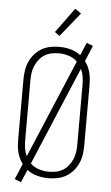

<svg xmlns="http://www.w3.org/2000/svg" viewBox="-65 -1009 630 1094"><g transform="rotate(5 250.0 -461.5)"><path d="M98 44 61 30 99 -60Q88 -74 80.5 -90.5Q73 -107 68.5 -124Q64 -141 62.5 -159Q61 -177 61 -195V-540Q61 -566 65 -592.5Q69 -619 80 -643Q91 -667 108.5 -687Q126 -707 149 -720Q172 -733 198 -738Q224 -743 250 -743Q282 -743 314 -734.5Q346 -726 371 -706L402 -779L439 -765L401 -675Q412 -661 419.5 -644.5Q427 -628 431.5 -611Q436 -594 437.5 -576Q439 -558 439 -540V-195Q439 -169 435 -142.5Q431 -116 420 -92Q409 -68 391.5 -48Q374 -28 351 -15Q328 -2 302 3Q276 8 250 8Q218 8 186 -0.5Q154 -9 129 -29ZM118 -106 355 -668Q335 -688 307 -697Q279 -706 250 -706Q229 -706 208 -702Q187 -698 169 -687Q151 -676 137.5 -659Q124 -642 115.5 -622.5Q107 -603 104 -582Q101 -561 101 -540V-195Q101 -172 104.5 -149.5Q108 -127 118 -106ZM250 -29Q271 -29 292 -33Q313 -37 331 -48Q349 -59 362.5 -76Q376 -93 384.5 -112.5Q393 -132 396 -153Q399 -174 399 -195V-540Q399 -563 395.5 -585.5Q392 -608 382 -629L145 -67Q165 -47 193 -38Q221 -29 250 -29ZM244 -805 216 -825 320 -967 355 -943Z"/></g></svg>

Font: Iosevka Curly Extralight
Style: Regular
Weight: 200
Monospace: yes
Designer: Belleve Invis
Foundry: Belleve Invis
Version: Version 22.1.2; ttfautohint (v1.8.4)